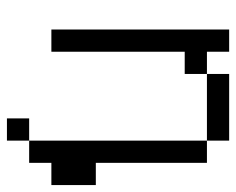

<svg xmlns="http://www.w3.org/2000/svg" viewBox="-82 -458 665 540"><g transform="rotate(90 250.0 -187.5)"><path d="M125 -437.5H187.5V-375H125V0H62.5V-500H125ZM187.5 -500H375V-437.5H187.5ZM312.5 62.5H375V125H312.5ZM375 -437.5H437.5V-125H500V0H437.5V62.5H375Z"/></g></svg>

Font: 寒蝉点阵体 16px
Style: Regular
Weight: 400
Designer: Designed by Warren2060
Foundry: ChillType
Version: Version 1.000